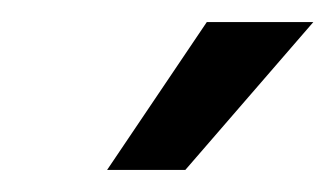

<svg xmlns="http://www.w3.org/2000/svg" viewBox="-20 -774 306 175"><path d="M77.6 -619.1 168.5 -753.9H265.6L148.9 -619.1Z"/></svg>

Font: Inter 20pt
Style: Italic
Weight: 400
Italic angle: -9.3988°
Version: Version 4.001;git-66647c0bb